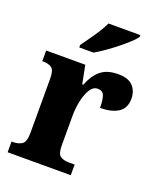

<svg xmlns="http://www.w3.org/2000/svg" viewBox="-141 -856 792 946"><g transform="rotate(20 255.0 -383.0)"><path d="M13 0V-56H17Q49 -56 67.5 -68.5Q86 -81 86 -128V-412Q86 -456 70 -468Q54 -480 24 -480H20V-536H225L244 -440H249Q272 -496 305 -522Q338 -548 394 -548Q448 -548 472 -522Q496 -496 496 -456Q496 -406 461 -383.5Q426 -361 366 -361Q366 -403 358 -424.5Q350 -446 324 -446Q300 -446 284 -420Q268 -394 260 -355Q252 -316 252 -276V-123Q252 -79 268.5 -67.5Q285 -56 312 -56H344V0ZM168 -619Q182 -639 200.5 -664.5Q219 -690 236 -717Q253 -744 263 -766H430V-756Q421 -743 400 -723.5Q379 -704 351.5 -682Q324 -660 295.5 -640Q267 -620 243 -606H168Z"/></g></svg>

Font: Noto Serif Ethiopic SemiCondensed ExtraBold
Style: Regular
Weight: 800
Width: 4
Designer: Monotype Design Team
Foundry: Monotype Imaging Inc.
Version: Version 2.102; ttfautohint (v1.8.4.7-5d5b)